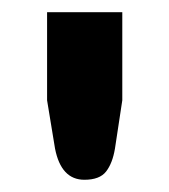

<svg xmlns="http://www.w3.org/2000/svg" viewBox="-20 -747 277 314"><path d="M118 -453Q80 -453 70 -504L57 -583V-727H180V-583L168 -504Q164 -480 153.5 -466.5Q143 -453 118 -453Z"/></svg>

Font: Aleo ExtraBold
Style: Regular
Weight: 800
Designer: Alessio Laiso
Foundry: Alessio Laiso
Version: Version 2.001;gftools[0.9.29]